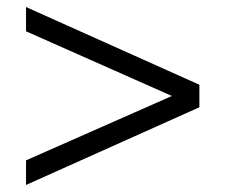

<svg xmlns="http://www.w3.org/2000/svg" viewBox="-20 -560 640 546"><path d="M54 -34V-104L514 -307V-267L54 -471V-540L547 -319V-255Z"/></svg>

Font: Mulish ExtraLight
Style: Regular
Weight: 400
Version: Version 3.603